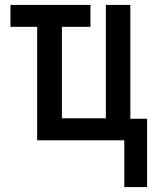

<svg xmlns="http://www.w3.org/2000/svg" viewBox="-20 -570 640 780"><path d="M485 0H131V-461H22.5V-550H347.5V-461H231.5V-89.5H410V-550H509.5V-87.5H577.5V190H485Z"/></svg>

Font: JuliaMono
Style: Regular
Weight: 400
Monospace: yes
Designer: cormullion
Foundry: corm
Version: Version 0.055; ttfautohint (v1.8.4)